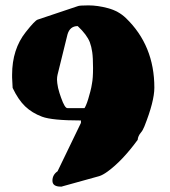

<svg xmlns="http://www.w3.org/2000/svg" viewBox="-20 -699 634 714"><path d="M206 -5Q175 -5 175 -27Q175 -49 194 -62L281 -242V-251Q174 -251 136.5 -265Q99 -279 73.5 -303.5Q48 -328 27 -372L25 -411V-421Q25 -516 76 -580Q110 -623 120 -626L269 -676Q275 -679 309 -679Q343 -679 382 -668.5Q421 -658 448 -632Q554 -530 554 -373Q554 -322 517 -229Q511 -214 504 -206Q493 -193 492 -179Q435 -101 380 -61Q362 -48 349 -44L212 -6Q211 -5 210 -5ZM194 -421Q192 -413 192 -402.5Q192 -392 196 -372Q201 -352 207 -336Q221 -296 231 -297H294Q295 -297 299.5 -307Q304 -317 308 -330.5Q312 -344 316 -359Q320 -374 322 -388Q326 -408 326 -446Q326 -484 323 -505Q320 -526 314 -542Q303 -570 269 -602Q240 -602 231 -571Z"/></svg>

Font: Miltonian Tattoo
Style: Regular
Weight: 400
Designer: Pablo Impallari
Foundry: Pablo Impallari
Version: Version 1.008